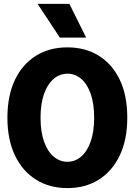

<svg xmlns="http://www.w3.org/2000/svg" viewBox="-20 -953 690 985"><path d="M326 12Q234 12 164.5 -31.5Q95 -75 56.5 -156Q18 -237 18 -349Q18 -462 56.5 -543Q95 -624 164.5 -667Q234 -710 326 -710Q418 -710 487 -667Q556 -624 594.5 -543.5Q633 -463 633 -349Q633 -237 594.5 -156Q556 -75 487 -31.5Q418 12 326 12ZM326 -123Q365 -123 396 -149.5Q427 -176 445 -226.5Q463 -277 463 -349Q463 -422 445 -472.5Q427 -523 396 -549Q365 -575 326 -575Q287 -575 255.5 -548.5Q224 -522 206 -471.5Q188 -421 188 -349Q188 -277 206 -226.5Q224 -176 255.5 -149.5Q287 -123 326 -123ZM422 -760H287L173 -933H336Z"/></svg>

Font: Azeret Mono Thin
Style: Regular
Weight: 100
Designer: Martin Vácha
Foundry: Displaay
Version: Version 1.002